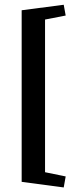

<svg xmlns="http://www.w3.org/2000/svg" viewBox="-20 -657 350 818"><path d="M259.8 94.7 251.5 141.6 72.3 117.7V-613.3L251.5 -636.7L259.8 -590.8L171.9 -573.7V76.7Z"/></svg>

Font: Scheherazade New
Style: Bold
Weight: 700
Designer: SIL International
Foundry: SIL International
Version: Version 4.000